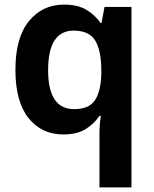

<svg xmlns="http://www.w3.org/2000/svg" viewBox="-20 -574 670 834"><path d="M412 240H551V-544H434L421 -474H417Q394 -508 356 -531Q318 -554 258 -554Q164 -554 105.5 -482Q47 -410 47 -271Q47 -132 104 -61Q161 10 255 10Q315 10 352.5 -13.5Q390 -37 412 -71H418Q412 -32 412 11ZM302 -100Q189 -100 189 -269Q189 -441 300 -441Q368 -441 394 -397Q420 -353 420 -270V-252Q418 -176 392 -138Q366 -100 302 -100Z"/></svg>

Font: Noto Sans UI
Style: Bold
Weight: 700
Designer: Monotype Design Team
Foundry: Monotype Imaging Inc.
Version: Version 1.901